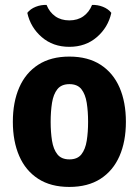

<svg xmlns="http://www.w3.org/2000/svg" viewBox="-20 -742 562 777"><path d="M489.5 -249Q489.5 -169.5 463.5 -110.2Q437.5 -51 386.5 -18.2Q335.5 14.5 260.5 14.5Q185.5 14.5 134.5 -18.5Q83.5 -51.5 57.8 -110.8Q32 -170 32 -249Q32 -329 58 -388.2Q84 -447.5 135 -480.2Q186 -513 260.5 -513Q336 -513 387 -480Q438 -447 463.8 -387.8Q489.5 -328.5 489.5 -249ZM185 -249Q185 -207 190.5 -172.5Q196 -138 212.2 -117.5Q228.5 -97 261 -97Q293.5 -97 309.5 -117.5Q325.5 -138 331 -172.5Q336.5 -207 336.5 -249Q336.5 -291 331 -325.8Q325.5 -360.5 309.5 -381Q293.5 -401.5 261 -401.5Q228.5 -401.5 212.2 -381Q196 -360.5 190.5 -325.8Q185 -291 185 -249ZM430.5 -690Q417.5 -631 372 -591.8Q326.5 -552.5 260.5 -552.5Q194.5 -552.5 149 -591.8Q103.5 -631 90.5 -690Q103 -706 124.5 -714.5Q146 -723 168.5 -722Q180 -693 203.5 -676.2Q227 -659.5 260.5 -659.5Q294 -659.5 317.5 -676.2Q341 -693 352.5 -722Q375 -723 396.5 -714.5Q418 -706 430.5 -690Z"/></svg>

Font: Signika Negative
Style: Bold
Weight: 700
Designer: Anna Giedry
Foundry: Anna Giedry
Version: Version 2.001